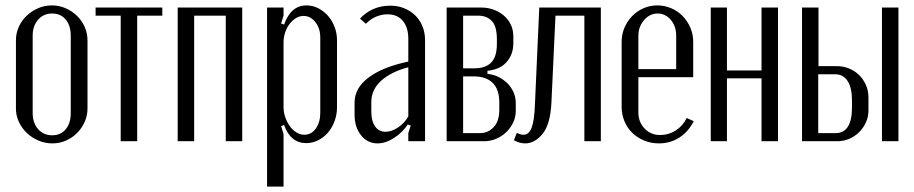

<svg xmlns="http://www.w3.org/2000/svg" viewBox="-20 -523 3386 711"><path d="M172 -503Q199 -503 223 -492.5Q247 -482 265 -464.5Q283 -447 293.5 -423.5Q304 -400 304 -374V-121Q304 -95 293.5 -71.5Q283 -48 265.5 -30.5Q248 -13 224.5 -2.5Q201 8 174 8Q147 8 122.5 -2.5Q98 -13 79.5 -30.5Q61 -48 50 -71.5Q39 -95 39 -121V-374Q39 -400 49.5 -423.5Q60 -447 78.5 -464.5Q97 -482 121 -492.5Q145 -503 172 -503ZM173 -473Q141 -473 121 -450Q101 -427 101 -391V-104Q101 -68 121 -45Q141 -22 173 -22Q205 -22 223.5 -44.5Q242 -67 242 -104V-391Q242 -428 223.5 -450.5Q205 -473 173 -473Z M581 -465H488V0H427V-465H334V-495H581Z M877 -495V0H816V-465H699V0H638V-495Z M1021 -436 1032 -432Q1057 -503 1115 -503Q1138 -503 1158.5 -492.5Q1179 -482 1194.5 -464.5Q1210 -447 1219 -423.5Q1228 -400 1228 -374V-126Q1228 -99 1219 -74.5Q1210 -50 1194.5 -32Q1179 -14 1158 -3.5Q1137 7 1114 7Q1056 7 1032 -60L1021 -56L1030 -27V168H969V-495H1030V-465ZM1030 -127Q1030 -107 1036.5 -88.5Q1043 -70 1053.5 -55.5Q1064 -41 1078 -32.5Q1092 -24 1107 -24Q1133 -24 1149.5 -47Q1166 -70 1166 -105V-384Q1166 -418 1148 -441Q1130 -464 1104 -464Q1089 -464 1076 -456Q1063 -448 1052.5 -434.5Q1042 -421 1036 -403Q1030 -385 1030 -366Z M1293 -143Q1293 -197 1345 -236Q1397 -275 1492 -295V-379Q1492 -422 1471.5 -446Q1451 -470 1415 -470Q1393 -470 1372 -461Q1351 -452 1335 -435L1313 -454Q1333 -476 1361.5 -489Q1390 -502 1426 -502Q1453 -502 1476.5 -492.5Q1500 -483 1517.5 -466Q1535 -449 1544.5 -425.5Q1554 -402 1554 -375V0H1492V-30L1501 -58L1490 -62Q1470 -32 1439 -12Q1408 8 1378 8Q1341 8 1317 -22Q1293 -52 1293 -99ZM1408 -35Q1430 -35 1454 -51Q1478 -67 1492 -92V-274Q1428 -257 1391.5 -224Q1355 -191 1355 -145V-110Q1355 -75 1369 -55Q1383 -35 1408 -35Z M1881 -364Q1881 -339 1873 -320.5Q1865 -302 1852.5 -289.5Q1840 -277 1824.5 -270.5Q1809 -264 1794 -262L1785 -261V-250L1794 -248Q1810 -246 1827 -237.5Q1844 -229 1858 -215.5Q1872 -202 1881 -183Q1890 -164 1890 -140V-113Q1890 -89 1880 -68.5Q1870 -48 1853.5 -32.5Q1837 -17 1816 -8.5Q1795 0 1773 0H1634V-495H1764Q1786 -495 1807 -487.5Q1828 -480 1844.5 -466.5Q1861 -453 1871 -433Q1881 -413 1881 -387ZM1736 -270Q1778 -270 1799 -291.5Q1820 -313 1820 -360V-378Q1820 -425 1801.5 -445Q1783 -465 1751 -465H1695V-270ZM1829 -143Q1829 -192 1804.5 -216Q1780 -240 1736 -240H1695V-30H1758Q1787 -30 1808 -52Q1829 -74 1829 -117Z M1894 -31Q1907 -24 1919 -24Q1939 -24 1949 -51Q1959 -78 1961 -138L1977 -495H2205V0H2144V-465H2037L2022 -143Q2018 -62 1989 -27Q1960 8 1925 8Q1903 8 1883 -4Z M2282 -368Q2282 -396 2292.5 -420.5Q2303 -445 2321 -463.5Q2339 -482 2363 -492.5Q2387 -503 2414 -503Q2441 -503 2465.5 -492.5Q2490 -482 2508 -463.5Q2526 -445 2536.5 -420.5Q2547 -396 2547 -368V-237H2344V-106Q2344 -71 2367 -47Q2390 -23 2424 -23Q2456 -23 2482.5 -40Q2509 -57 2523 -86L2549 -74Q2529 -35 2495.5 -13.5Q2462 8 2420 8Q2391 8 2365.5 -2.5Q2340 -13 2321.5 -31Q2303 -49 2292.5 -74Q2282 -99 2282 -127ZM2484 -267V-391Q2484 -426 2464 -449.5Q2444 -473 2415 -473Q2386 -473 2365 -448.5Q2344 -424 2344 -391V-267Z M2672 -495V-262H2800V-495H2861V0H2800V-233H2672V0H2612V-495Z M3080 -278Q3103 -278 3124 -269.5Q3145 -261 3161 -245.5Q3177 -230 3186.5 -208.5Q3196 -187 3196 -162V-113Q3196 -90 3186.5 -69.5Q3177 -49 3161.5 -33.5Q3146 -18 3125 -9Q3104 0 3080 0H2950V-495H3011V-278ZM3307 -495V0H3246V-495ZM3135 -151Q3135 -199 3118.5 -223.5Q3102 -248 3073 -248H3010V-30H3074Q3135 -30 3135 -125Z"/></svg>

Font: Moniqa Paragraph
Style: Regular
Weight: 400
Designer: Rajesh Rajput
Foundry: Rajesh Rajput
Version: Version 1.000